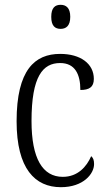

<svg xmlns="http://www.w3.org/2000/svg" viewBox="-20 -768 444 798"><path d="M232 -648C254 -648 272 -660 272 -698C272 -736 254 -748 232 -748C209 -748 193 -736 193 -698C193 -660 209 -648 232 -648ZM233 10C327 10 371 -46 371 -86C371 -103 367 -112 359 -119C340 -75 303 -33 241 -33C157 -33 111 -109 111 -265C111 -451 158 -506 230 -506C292 -506 314 -459 314 -394C351 -394 370 -406 370 -440C370 -503 315 -544 230 -544C125 -544 49 -478 49 -264C49 -66 126 10 233 10Z"/></svg>

Font: Noto Serif Hebrew Condensed Light
Style: Regular
Weight: 300
Width: 3
Designer: Monotype Design Team
Foundry: Monotype Imaging Inc.
Version: Version 2.004